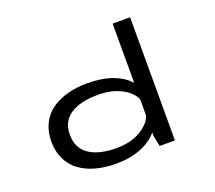

<svg xmlns="http://www.w3.org/2000/svg" viewBox="-133 -981 1315 1172"><g transform="rotate(-20 525.0 -394.5)"><path d="M432.5 -511Q527.5 -511 596.5 -485.5Q665.5 -460 704 -415V-800H817.5V0H718.5L704 -71V-93Q664.5 -45 595 -17Q525.5 11 431.5 11Q360.5 11 301.5 -5.2Q242.5 -21.5 198.8 -53.2Q155 -85 130.5 -135.5Q106 -186 106 -251Q106 -315.5 131 -366Q156 -416.5 200.2 -447.8Q244.5 -479 303.2 -495Q362 -511 432.5 -511ZM467.5 -77.5Q559.5 -77.5 623.8 -115.2Q688 -153 704 -203.5V-307Q686.5 -354.5 623.2 -388.5Q560 -422.5 469.5 -422.5Q356 -422.5 291.2 -380.2Q226.5 -338 226.5 -251Q226.5 -164 290.5 -120.8Q354.5 -77.5 467.5 -77.5Z"/></g></svg>

Font: League Mono Extended
Style: Regular
Weight: 400
Width: 9
Designer: Tyler Finck
Foundry: The League of Moveable Type / Tyler Finck
Version: Version 2.210